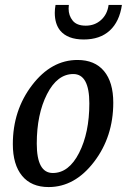

<svg xmlns="http://www.w3.org/2000/svg" viewBox="-20 -747 514 778"><path d="M294 -504Q364 -504 401.5 -459Q439 -414 439 -331Q439 -193 361 -91Q283 11 177 11Q107 11 69.5 -34.5Q32 -80 32 -163Q32 -300 110 -402Q188 -504 294 -504ZM342 -328Q342 -447 277 -447Q212 -447 170.5 -365.5Q129 -284 129 -165Q129 -46 194 -46Q259 -46 300.5 -127.5Q342 -209 342 -328ZM224 -623Q202 -650 202 -695Q202 -710 205 -727H259Q258 -719 258 -712Q258 -684 274.5 -663.5Q291 -643 327.5 -643Q364 -643 389.5 -666Q415 -689 420 -727H474Q464 -659 424.5 -623Q385 -587 319.5 -587Q254 -587 224 -623Z"/></svg>

Font: Andada
Style: Italic
Weight: 400
Italic angle: -8.29999°
Designer: Carolina Giovagnoli
Foundry: Carolina Giovagnoli
Version: Version 1.003